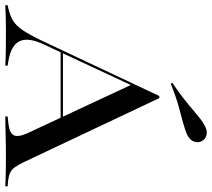

<svg xmlns="http://www.w3.org/2000/svg" viewBox="-69 -743 801 725"><g transform="rotate(90 331.5 -380.5)"><path d="M137.1 -146Q108.9 -87.1 124.6 -54Q140.3 -21 201.6 -11.3L216.9 -8.9V0Q190.3 -1.6 155.6 -2Q121 -2.4 80.6 -2.4Q50 -2.4 28.2 -1.6Q6.5 -0.8 -11.3 0V-8.9L0 -11.3Q28.2 -17.7 47.2 -29.4Q66.1 -41.1 83.1 -66.1Q100 -91.1 121.8 -136.3L331.5 -581.5H339.5L581.5 -69.4Q591.9 -48.4 600.4 -36.3Q608.9 -24.2 621 -18.5Q633.1 -12.9 651.6 -10.5L672.6 -8.9V0Q660.5 -0.8 644 -1.2Q627.4 -1.6 607.3 -2Q587.1 -2.4 563.7 -2.4H562.9H562.1Q538.7 -2.4 516.9 -2Q495.2 -1.6 475.8 -1.2Q456.5 -0.8 439.5 -0.4Q422.6 0 408.9 0V-8.9L433.1 -11.3Q471 -15.3 479.4 -31.5Q487.9 -47.6 472.6 -82.3L287.9 -478.2L296.8 -488.7ZM160.5 -208.9 165.3 -217.7H450.8L454 -208.9ZM284.7 -625 281.5 -630.6Q315.3 -653.2 339.9 -672.6Q364.5 -691.9 382.3 -707.3Q400 -722.6 414.9 -734.3Q429.8 -746 445.2 -754Q463.7 -763.7 479.4 -759.7Q495.2 -755.6 502.4 -741.1Q508.9 -728.2 503.6 -712.9Q498.4 -697.6 479.8 -687.9Q458.9 -678.2 433.1 -671.4Q407.3 -664.5 371.8 -654.8Q336.3 -645.2 284.7 -625Z"/></g></svg>

Font: Playfair 144pt SemiExpanded Medium
Style: Regular
Weight: 500
Width: 6
Designer: Claus Eggers Sørensen
Foundry: Claus Eggers Sørensen
Version: Version 2.203